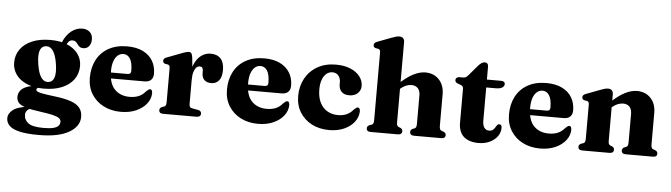

<svg xmlns="http://www.w3.org/2000/svg" viewBox="-55 -988 5151 1473"><g transform="rotate(5 2520.0 -252.0)"><path d="M373.8 -60.6Q304.6 -69 274 -75.3Q243.4 -81.7 235.8 -87.5Q228.2 -93.3 228.2 -99.1Q228.2 -105.4 233.4 -110.7Q238.6 -116 250.5 -120.9L242.6 -129.9Q183.4 -126.8 149.9 -112.7Q116.4 -98.7 102.4 -77.8Q88.4 -56.9 88.4 -32.3Q88.4 -6.5 103.3 11.7Q118.1 30 158.2 43Q198.3 56.1 274.4 66.1Q336.1 74.4 370.9 82.8Q405.7 91.3 419.9 102.3Q434.1 113.4 434.1 129.7Q434.1 148.3 422.2 161.4Q410.3 174.4 382.7 181.2Q355.1 187.9 307.1 187.9Q223.8 187.9 191 163.6Q158.3 139.2 158.3 98.2Q158.3 81.6 169.5 67.5Q180.8 53.4 201.8 48.1L195.9 32.8Q98.6 44 62 72.3Q25.3 100.6 25.3 137.6Q25.3 169.3 48.1 193.5Q70.8 217.8 125.7 231.4Q180.6 245 276.4 245Q429 245 509 198.3Q589.1 151.6 589.1 78.8Q589.1 37.9 568 10.3Q546.9 -17.4 499.7 -34.4Q452.6 -51.4 373.8 -60.6ZM374 -439 413.4 -435.1Q430.6 -473.6 442.4 -487.1Q454.2 -500.6 471.7 -500.6Q488.2 -500.6 497.3 -492.7Q506.4 -484.9 513.5 -474.4Q520.7 -463.9 530.8 -456Q540.9 -448.2 559.7 -448.2Q586.6 -448.2 602.9 -468.2Q619.3 -488.2 619.3 -521Q619.3 -557.5 597 -577.3Q574.8 -597.1 539.6 -597.1Q495.7 -597.1 456.6 -568Q417.5 -538.9 391.6 -478.7ZM546.6 -310Q546.6 -361 517.8 -401.5Q489 -442.1 434.5 -465.6Q380.1 -489.2 302.7 -489.2Q222.3 -489.2 163.3 -464.4Q104.3 -439.7 72.4 -395.2Q40.5 -350.8 40.5 -291.9Q40.5 -241.4 69.3 -200.6Q98.1 -159.8 152.8 -136.2Q207.5 -112.7 284.4 -112.7Q365.2 -112.7 424 -137.4Q482.8 -162.2 514.7 -206.7Q546.6 -251.2 546.6 -310ZM271.7 -438.2Q305.3 -442.2 327.9 -409.3Q350.5 -376.5 360.9 -308.2Q371.3 -240.8 359.7 -205.6Q348.1 -170.5 315 -166.5Q292.9 -164.1 275.2 -177.7Q257.6 -191.3 245.3 -221.3Q233 -251.3 225.8 -296.5Q219 -341.6 221.8 -372.2Q224.6 -402.7 237.2 -419.3Q249.9 -435.8 271.7 -438.2Z M1116.9 -300.3Q1116.9 -269.2 1099.6 -252.3Q1082.4 -235.3 1049.9 -235.3H745.6V-280.8H914.8Q941.5 -280.8 941.5 -305.5Q941.5 -369.7 922.2 -400.2Q902.9 -430.6 870.7 -430.6Q846.3 -430.6 827.3 -414.7Q808.3 -398.8 797.3 -367.7Q786.4 -336.7 786.4 -291.5Q786.4 -197.7 829.6 -152.4Q872.9 -107.1 946 -107.1Q984.5 -107.1 1014.6 -119.5Q1044.8 -131.9 1067.2 -159.4Q1079 -170.9 1085.4 -174.9Q1091.9 -179 1098.3 -179Q1107.3 -179 1111.5 -170.3Q1115.7 -161.7 1115.6 -149.3Q1114.6 -106 1085.5 -68.8Q1056.4 -31.6 1005.6 -9.2Q954.9 13.2 888.2 13.2Q813.7 13.2 755.1 -16.8Q696.5 -46.8 662.8 -100.8Q629.1 -154.8 629.1 -227.1Q629.1 -305.9 660.5 -365.3Q691.9 -424.8 751.4 -458.2Q810.9 -491.6 894.3 -491.6Q966.5 -491.6 1016.2 -466.9Q1065.9 -442.3 1091.4 -399.2Q1116.9 -356.1 1116.9 -300.3Z M1390.2 -269.1Q1390.2 -343.8 1410.5 -393.3Q1430.9 -442.8 1464.3 -467.2Q1497.7 -491.6 1536.7 -491.6Q1587.2 -491.6 1614.4 -462.1Q1641.6 -432.6 1641.6 -375.2Q1641.6 -320 1619.2 -293.4Q1596.8 -266.8 1561 -266.8Q1524.8 -266.8 1506.3 -285.7Q1487.8 -304.6 1487.8 -338.1V-357.8Q1487.4 -372.1 1481.2 -379.4Q1475.1 -386.6 1461.7 -386.6Q1447.8 -386.6 1435.8 -375.1Q1423.8 -363.5 1416.4 -338.9Q1409.1 -314.3 1409.1 -274.5ZM1397.9 -451.5 1409.1 -343.2V-93.3Q1409.1 -77.4 1414.4 -70.3Q1419.7 -63.3 1436.4 -60.3L1476.7 -53.2Q1490.2 -50.7 1496.6 -44.2Q1503 -37.7 1503 -26Q1503 -13.7 1494.5 -6.8Q1486 0 1469.5 0H1214.4Q1197.2 0 1189.4 -6.8Q1181.5 -13.7 1181.5 -25.6Q1181.5 -34.4 1186.3 -40.8Q1191 -47.3 1201.6 -51.5L1216.8 -56.6Q1225.1 -59.8 1228.8 -67.5Q1232.5 -75.3 1232.5 -93.2V-351.4Q1232.5 -365.9 1228.4 -372.1Q1224.3 -378.3 1215.7 -380.3L1197.1 -383.1Q1187.2 -385.9 1182.8 -391.5Q1178.4 -397 1178.4 -405.6Q1178.4 -415.8 1184.4 -422.1Q1190.3 -428.4 1205.7 -434L1304.3 -471.6Q1334.6 -483.4 1348.2 -486.8Q1361.8 -490.3 1369.4 -490.3Q1381.9 -490.3 1388.5 -481.4Q1395.1 -472.6 1397.9 -451.5Z M2172.9 -300.3Q2172.9 -269.2 2155.6 -252.3Q2138.4 -235.3 2105.9 -235.3H1801.6V-280.8H1970.8Q1997.5 -280.8 1997.5 -305.5Q1997.5 -369.7 1978.2 -400.2Q1958.9 -430.6 1926.7 -430.6Q1902.3 -430.6 1883.3 -414.7Q1864.3 -398.8 1853.3 -367.7Q1842.4 -336.7 1842.4 -291.5Q1842.4 -197.7 1885.6 -152.4Q1928.9 -107.1 2002 -107.1Q2040.5 -107.1 2070.6 -119.5Q2100.8 -131.9 2123.2 -159.4Q2135 -170.9 2141.4 -174.9Q2147.9 -179 2154.3 -179Q2163.3 -179 2167.5 -170.3Q2171.7 -161.7 2171.6 -149.3Q2170.6 -106 2141.5 -68.8Q2112.4 -31.6 2061.6 -9.2Q2010.9 13.2 1944.2 13.2Q1869.7 13.2 1811.1 -16.8Q1752.5 -46.8 1718.8 -100.8Q1685.1 -154.8 1685.1 -227.1Q1685.1 -305.9 1716.5 -365.3Q1747.9 -424.8 1807.4 -458.2Q1866.9 -491.6 1950.3 -491.6Q2022.5 -491.6 2072.2 -466.9Q2121.9 -442.3 2147.4 -399.2Q2172.9 -356.1 2172.9 -300.3Z M2712.2 -345.1Q2712.2 -311.9 2687.8 -288.9Q2663.4 -265.9 2622.8 -265.9Q2583.4 -265.9 2563.3 -287.2Q2543.2 -308.5 2543.2 -342V-357.7Q2543.2 -391.1 2526 -410.9Q2508.8 -430.6 2479.8 -430.6Q2455.3 -430.6 2435.1 -414.7Q2415 -398.8 2402.9 -367.7Q2390.9 -336.7 2390.9 -291.5Q2390.9 -231.1 2411.5 -190Q2432.1 -149 2468.1 -128Q2504.1 -107.1 2550.1 -107.1Q2587.3 -107.1 2616.1 -119.6Q2644.9 -132.1 2666.9 -159Q2678.7 -170.5 2685.1 -174.5Q2691.6 -178.6 2698.1 -178.6Q2707.1 -178.6 2711.2 -170Q2715.4 -161.4 2715.3 -149.1Q2714.2 -105.8 2685.6 -68.6Q2657.1 -31.5 2607.3 -9.1Q2557.5 13.2 2492.3 13.2Q2417.8 13.2 2359.4 -16.8Q2301 -46.8 2267.3 -100.8Q2233.6 -154.8 2233.6 -227.1Q2233.6 -302.7 2266.6 -362.5Q2299.6 -422.4 2359.9 -457Q2420.1 -491.6 2501.9 -491.6Q2566.8 -491.6 2613.9 -471.7Q2661.1 -451.9 2686.6 -418.6Q2712.2 -385.4 2712.2 -345.1Z M2990.3 -334.7 2963.7 -362.7 2981 -378.4Q3048.1 -441.4 3097.7 -466.5Q3147.4 -491.6 3190.1 -491.6Q3256 -491.6 3296.2 -448.8Q3336.5 -406 3336.5 -335.6V-93.9Q3336.5 -75.7 3340.4 -67.7Q3344.3 -59.8 3352.8 -56.5L3367.1 -51.5Q3377.7 -47.3 3382.4 -40.8Q3387.2 -34.4 3387.2 -25.6Q3387.2 -13.7 3379.4 -6.8Q3371.6 0 3354.3 0H3146.9Q3113.4 0 3113.4 -27.2Q3113.4 -43.1 3129.6 -51.2L3144 -56.6Q3152.6 -60.2 3156.3 -68Q3159.9 -75.8 3159.9 -93.9V-310.2Q3159.9 -348.2 3141.8 -367.2Q3123.7 -386.1 3092.4 -386.1Q3073 -386.1 3051.3 -377.5Q3029.6 -368.9 3009.2 -351.2ZM3007.1 -710.4V-93.3Q3007.1 -75.4 3010.8 -67.8Q3014.5 -60.2 3022.8 -56.6L3036.8 -51.2Q3053.1 -43.1 3053.1 -27.2Q3053.1 0 3019.6 0H2812.4Q2795.2 0 2787.4 -6.8Q2779.5 -13.7 2779.5 -25.6Q2779.5 -34.4 2784.3 -40.8Q2789 -47.3 2799.6 -51.5L2814.8 -56.6Q2823.1 -59.9 2826.8 -67.6Q2830.5 -75.3 2830.5 -93.2V-611.9Q2830.5 -626.4 2826.4 -632.6Q2822.3 -638.8 2813.7 -640.8L2795.1 -643.6Q2785.2 -646.4 2780.8 -652Q2776.4 -657.5 2776.4 -666.1Q2776.4 -676.3 2782.2 -682.4Q2787.9 -688.5 2803.7 -694.5L2905.1 -732.9Q2927.4 -741.5 2941.2 -745.3Q2955.1 -749.2 2967.8 -749.2Q2987.1 -749.2 2997.1 -738.3Q3007.1 -727.5 3007.1 -710.4Z M3466.2 -420.9 3446.8 -427.5Q3435.2 -431.7 3430 -437.9Q3424.7 -444.1 3424.7 -452.8Q3424.7 -465.1 3433.1 -471.6Q3441.4 -478.2 3454.9 -478.2H3483.8Q3494.6 -478.2 3502.9 -482.9Q3511.1 -487.7 3521.9 -500.2L3589.4 -579.4Q3602.9 -594.3 3614.9 -601.4Q3626.9 -608.5 3638.3 -608.5Q3650.9 -608.5 3658 -600.3Q3665.1 -592.2 3665.1 -576.9V-162.7Q3665.1 -126.9 3678.2 -108.2Q3691.3 -89.5 3715.4 -89.5Q3734.2 -89.5 3744.4 -97.9Q3754.7 -106.3 3760.8 -117.2Q3766.9 -128.1 3773.3 -136.5Q3779.7 -144.9 3790.3 -144.9Q3799.1 -144.9 3804.2 -138.8Q3809.4 -132.8 3809.4 -118.4Q3809.4 -82.9 3787.9 -53.2Q3766.4 -23.5 3728.6 -5.6Q3690.8 12.2 3642.4 12.2Q3569.6 12.2 3529.1 -23.5Q3488.5 -59.3 3488.5 -131.7V-389.5Q3488.5 -403.3 3483.3 -409.8Q3478.1 -416.3 3466.2 -420.9ZM3600.6 -417.5V-478.2H3774.8Q3788.6 -478.2 3796.6 -472.4Q3804.6 -466.6 3804.6 -455.7Q3804.6 -439.5 3788.7 -428.5Q3772.8 -417.5 3736.8 -417.5Z M4344.9 -300.3Q4344.9 -269.2 4327.6 -252.3Q4310.4 -235.3 4277.9 -235.3H3973.6V-280.8H4142.8Q4169.5 -280.8 4169.5 -305.5Q4169.5 -369.7 4150.2 -400.2Q4130.9 -430.6 4098.7 -430.6Q4074.3 -430.6 4055.3 -414.7Q4036.3 -398.8 4025.3 -367.7Q4014.4 -336.7 4014.4 -291.5Q4014.4 -197.7 4057.6 -152.4Q4100.9 -107.1 4174 -107.1Q4212.5 -107.1 4242.6 -119.5Q4272.8 -131.9 4295.2 -159.4Q4307 -170.9 4313.4 -174.9Q4319.9 -179 4326.3 -179Q4335.3 -179 4339.5 -170.3Q4343.7 -161.7 4343.6 -149.3Q4342.6 -106 4313.5 -68.8Q4284.4 -31.6 4233.6 -9.2Q4182.9 13.2 4116.2 13.2Q4041.7 13.2 3983.1 -16.8Q3924.5 -46.8 3890.8 -100.8Q3857.1 -154.8 3857.1 -227.1Q3857.1 -305.9 3888.5 -365.3Q3919.9 -424.8 3979.4 -458.2Q4038.9 -491.6 4122.3 -491.6Q4194.5 -491.6 4244.2 -466.9Q4293.9 -442.3 4319.4 -399.2Q4344.9 -356.1 4344.9 -300.3Z M4637.1 -451.5V-93.3Q4637.1 -75.4 4640.8 -67.8Q4644.5 -60.2 4652.8 -56.6L4666.8 -51.2Q4683.1 -43.1 4683.1 -27.2Q4683.1 0 4649.6 0H4442.4Q4425.2 0 4417.4 -6.8Q4409.5 -13.7 4409.5 -25.6Q4409.5 -34.4 4414.3 -40.8Q4419 -47.3 4429.6 -51.5L4444.8 -56.6Q4453.1 -59.9 4456.8 -67.6Q4460.5 -75.3 4460.5 -93.2V-353Q4460.5 -367.5 4456.4 -373.7Q4452.3 -379.9 4443.7 -381.9L4425.1 -384.7Q4415.2 -387.5 4410.8 -393.1Q4406.4 -398.6 4406.4 -407.2Q4406.4 -417.4 4412.2 -423.5Q4417.9 -429.6 4433.7 -435.6L4535.1 -474Q4557.4 -482.6 4571.2 -486.4Q4585.1 -490.3 4597.8 -490.3Q4617.1 -490.3 4627.1 -479.4Q4637.1 -468.6 4637.1 -451.5ZM4620.3 -334.7 4593.7 -362.7 4611 -378.4Q4678 -441.4 4727.7 -466.5Q4777.4 -491.6 4820.1 -491.6Q4886 -491.6 4926.2 -448.8Q4966.5 -406 4966.5 -335.6V-93.9Q4966.5 -75.7 4970.4 -67.7Q4974.3 -59.8 4982.8 -56.5L4997.1 -51.5Q5007.7 -47.3 5012.4 -40.8Q5017.2 -34.4 5017.2 -25.6Q5017.2 -13.7 5009.4 -6.8Q5001.6 0 4984.3 0H4776.9Q4743.4 0 4743.4 -27.2Q4743.4 -43.1 4759.6 -51.2L4774 -56.6Q4782.6 -60.2 4786.3 -68Q4789.9 -75.8 4789.9 -93.9V-310.2Q4789.9 -348.2 4771.8 -367.2Q4753.7 -386.1 4722.4 -386.1Q4703 -386.1 4681.2 -377.5Q4659.5 -368.9 4639.2 -351.2Z"/></g></svg>

Font: Fraunces
Style: Regular
Weight: 900
Version: Version 1.000;[b76b70a41]